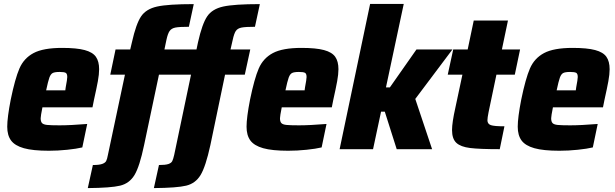

<svg xmlns="http://www.w3.org/2000/svg" viewBox="-20 -763 3147 982"><path d="M17 -115Q17 -162 35 -254Q57 -361 79.5 -413Q102 -465 151.5 -491.5Q201 -518 298 -518Q372 -518 413 -507Q454 -496 470.5 -472.5Q487 -449 487 -409Q487 -383 480.5 -347.5Q474 -312 461 -254L453 -214H197Q188 -169 188 -158Q188 -141 195 -133.5Q202 -126 221 -124Q240 -122 285 -122Q340 -122 426 -129L401 -9Q372 -2 324 3Q276 8 230 8Q148 8 102 -5Q56 -18 36.5 -44.5Q17 -71 17 -115ZM314 -301 316 -316Q324 -358 324 -369Q324 -386 316 -390.5Q308 -395 285 -395Q260 -395 249.5 -389.5Q239 -384 232.5 -366Q226 -348 216 -301Z M1170 -558 1159 -510H1260L1232 -381H1131L1056 -21Q1032 89 1006 132Q980 175 932.5 186.5Q885 198 767 199L793 81Q826 81 841 76Q856 71 861 61Q866 51 871 29L957 -381H793L717 -21Q694 89 668 132Q642 175 594.5 186.5Q547 198 429 199L455 81Q487 81 502.5 75.5Q518 70 523 60.5Q528 51 532 29L619 -381H544L571 -510H646L655 -548Q676 -641 701.5 -679Q727 -717 783.5 -729.5Q840 -742 971 -742L946 -626Q897 -626 877 -622Q857 -618 847.5 -604.5Q838 -591 831 -558L821 -510H985L993 -548Q1014 -641 1039.5 -679Q1065 -717 1121.5 -729.5Q1178 -742 1309 -742L1284 -626Q1236 -626 1215.5 -622Q1195 -618 1186 -604.5Q1177 -591 1170 -558Z M1241 -115Q1241 -162 1259 -254Q1281 -361 1303.5 -413Q1326 -465 1375.5 -491.5Q1425 -518 1522 -518Q1596 -518 1637 -507Q1678 -496 1694.5 -472.5Q1711 -449 1711 -409Q1711 -383 1704.5 -347.5Q1698 -312 1685 -254L1677 -214H1421Q1412 -169 1412 -158Q1412 -141 1419 -133.5Q1426 -126 1445 -124Q1464 -122 1509 -122Q1564 -122 1650 -129L1625 -9Q1596 -2 1548 3Q1500 8 1454 8Q1372 8 1326 -5Q1280 -18 1260.5 -44.5Q1241 -71 1241 -115ZM1538 -301 1540 -316Q1548 -358 1548 -369Q1548 -386 1540 -390.5Q1532 -395 1509 -395Q1484 -395 1473.5 -389.5Q1463 -384 1456.5 -366Q1450 -348 1440 -301Z M1717 0 1873 -743H2045L1954 -316H1974L2110 -510H2294L2104 -257L2190 0H2009L1948 -192H1929L1888 0Z M2292 -98Q2292 -136 2309 -212L2345 -381H2270L2298 -510H2372L2403 -658H2578L2547 -510H2640L2613 -381H2519L2479 -190Q2473 -160 2473 -148Q2473 -129 2490.5 -123Q2508 -117 2560 -117L2536 0Q2433 0 2384.5 -6Q2336 -12 2314 -32.5Q2292 -53 2292 -98Z M2628 -115Q2628 -162 2646 -254Q2668 -361 2690.5 -413Q2713 -465 2762.5 -491.5Q2812 -518 2909 -518Q2983 -518 3024 -507Q3065 -496 3081.5 -472.5Q3098 -449 3098 -409Q3098 -383 3091.5 -347.5Q3085 -312 3072 -254L3064 -214H2808Q2799 -169 2799 -158Q2799 -141 2806 -133.5Q2813 -126 2832 -124Q2851 -122 2896 -122Q2951 -122 3037 -129L3012 -9Q2983 -2 2935 3Q2887 8 2841 8Q2759 8 2713 -5Q2667 -18 2647.5 -44.5Q2628 -71 2628 -115ZM2925 -301 2927 -316Q2935 -358 2935 -369Q2935 -386 2927 -390.5Q2919 -395 2896 -395Q2871 -395 2860.5 -389.5Q2850 -384 2843.5 -366Q2837 -348 2827 -301Z"/></svg>

Font: Saira Semi Condensed ExtraBold
Style: Italic
Weight: 800
Width: 4
Italic angle: -12°
Designer: Hector Gatti with collaboration of the Omnibus-Type team
Foundry: Omnibus-Type
Version: Version 1.001; ttfautohint (v1.8)